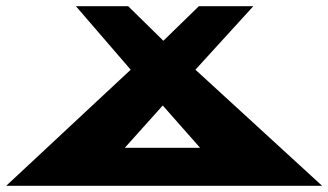

<svg xmlns="http://www.w3.org/2000/svg" viewBox="-40 -597 1055 617"><path d="M603 -122H361L483 -258ZM995 0 588 -373 774 -577H599L485 -466L372 -577H204L380 -373L-20 0Z"/></svg>

Font: Hussar Milosc
Style: Bold
Weight: 700
Foundry: Cannot Into Space Fonts
Version: Version 1.02